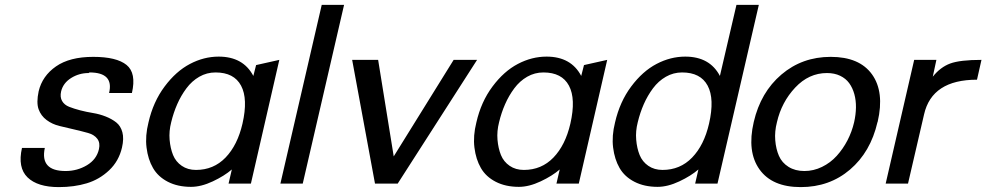

<svg xmlns="http://www.w3.org/2000/svg" viewBox="-20 -742 3987 776"><path d="M341.8 -449.2 337.9 -446.8Q299.8 -446.8 267.6 -426.8Q235.4 -406.7 227.1 -373Q221.7 -349.6 231 -333.7Q240.2 -317.9 259.5 -310.3Q278.8 -302.7 304 -296.1Q329.1 -289.6 356 -285.2Q382.8 -280.8 407.5 -271Q432.1 -261.2 450 -247.1Q467.8 -232.9 474.6 -207.5Q481.4 -182.1 473.1 -146Q460.4 -90.8 421.1 -53.7Q381.8 -16.6 330.8 -1.2Q279.8 14.2 217.8 14.2Q131.8 14.2 91.3 -25.1Q50.8 -64.5 68.8 -144H161.1Q141.1 -50.8 245.1 -50.8Q292 -50.8 331.3 -74.2Q370.6 -97.7 379.9 -139.2Q385.7 -165 373 -181.4Q360.4 -197.8 335.9 -204.6Q311.5 -211.4 281 -218.5Q250.5 -225.6 220.9 -232.7Q191.4 -239.7 168.5 -256.8Q145.5 -273.9 136 -300.5Q126.5 -327.1 136.2 -373Q150.9 -435.1 206.3 -473.6Q261.7 -512.2 356.9 -512.2Q451.2 -512.2 491.5 -479.5Q531.7 -446.8 513.2 -366.2H420.9Q440.9 -449.2 341.8 -449.2Z M671.9 -248Q662.6 -211.9 665.5 -177.2Q668.5 -142.6 679.4 -115.5Q690.4 -88.4 714.6 -71.8Q738.8 -55.2 772 -55.2Q843.3 -55.2 891.6 -105.2Q939.9 -155.3 960 -242.2Q982.9 -342.3 954.3 -395.8Q925.8 -449.2 851.1 -449.2Q815.9 -449.2 785.6 -431.9Q755.4 -414.6 733.4 -385Q711.4 -355.5 696.3 -321Q681.2 -286.6 671.9 -248ZM994.1 0H903.8L917 -57.1Q887.2 -31.2 840.1 -9Q793 13.2 752 13.2Q698.2 13.2 658.4 -7.3Q618.7 -27.8 598.4 -63Q578.1 -98.1 572.3 -145.5Q566.4 -192.9 580.1 -247.1Q599.1 -330.6 645.3 -392.3Q691.4 -454.1 747.8 -483.6Q804.2 -513.2 863.8 -513.2Q962.9 -513.2 1003.9 -435.1L1015.1 -479L1108.9 -500Z M1203.6 0H1113.3L1280.3 -722.2H1370.6Z M1908.2 -500 1587.4 0H1495.6L1403.3 -500H1508.3L1571.3 -109.9L1813.5 -500Z M1997.1 -248Q1987.8 -211.9 1990.7 -177.2Q1993.7 -142.6 2004.6 -115.5Q2015.6 -88.4 2039.8 -71.8Q2064 -55.2 2097.2 -55.2Q2168.5 -55.2 2216.8 -105.2Q2265.1 -155.3 2285.2 -242.2Q2308.1 -342.3 2279.5 -395.8Q2251 -449.2 2176.3 -449.2Q2141.1 -449.2 2110.8 -431.9Q2080.6 -414.6 2058.6 -385Q2036.6 -355.5 2021.5 -321Q2006.3 -286.6 1997.1 -248ZM2319.3 0H2229L2242.2 -57.1Q2212.4 -31.2 2165.3 -9Q2118.2 13.2 2077.1 13.2Q2023.4 13.2 1983.6 -7.3Q1943.8 -27.8 1923.6 -63Q1903.3 -98.1 1897.5 -145.5Q1891.6 -192.9 1905.3 -247.1Q1924.3 -330.6 1970.5 -392.3Q2016.6 -454.1 2073 -483.6Q2129.4 -513.2 2189 -513.2Q2288.1 -513.2 2329.1 -435.1L2340.3 -479L2434.1 -500Z M2557.6 -248Q2548.3 -211.9 2551.3 -177.2Q2554.2 -142.6 2565.2 -115.5Q2576.2 -88.4 2600.3 -71.8Q2624.5 -55.2 2657.7 -55.2Q2729 -55.2 2777.3 -105.2Q2825.7 -155.3 2845.7 -242.2Q2868.7 -342.3 2840.1 -395.8Q2811.5 -449.2 2736.8 -449.2Q2701.7 -449.2 2671.4 -431.9Q2641.1 -414.6 2619.1 -385Q2597.2 -355.5 2582 -321Q2566.9 -286.6 2557.6 -248ZM2879.9 0H2789.6L2802.7 -57.1Q2772.9 -31.2 2725.8 -9Q2678.7 13.2 2637.7 13.2Q2584 13.2 2544.2 -7.3Q2504.4 -27.8 2484.1 -63Q2463.9 -98.1 2458 -145.5Q2452.1 -192.9 2465.8 -247.1Q2484.9 -330.6 2531 -392.3Q2577.1 -454.1 2633.5 -483.6Q2689.9 -513.2 2749.5 -513.2Q2848.6 -513.2 2889.6 -435.1L2956.5 -722.2H3046.9Z M3432.1 -248Q3439 -278.8 3439.5 -307.6Q3439.9 -336.4 3432.9 -361.8Q3425.8 -387.2 3412.1 -406Q3398.4 -424.8 3375.5 -435.8Q3352.5 -446.8 3322.3 -446.8Q3249 -446.8 3193.8 -387.9Q3138.7 -329.1 3120.1 -248Q3110.4 -210.4 3113.3 -175Q3116.2 -139.6 3128.2 -112.1Q3140.1 -84.5 3167 -67.6Q3193.8 -50.8 3231 -50.8Q3268.1 -50.8 3302.2 -67.4Q3336.4 -84 3361.8 -112.1Q3387.2 -140.1 3405.3 -175Q3423.3 -210 3432.1 -248ZM3527.3 -250 3526.4 -248Q3498.5 -127.4 3415.5 -56.6Q3332.5 14.2 3216.3 14.2Q3100.6 14.2 3049.6 -57.4Q2998.5 -128.9 3026.4 -249Q3054.2 -369.1 3138.2 -440.7Q3222.2 -512.2 3337.4 -512.2Q3453.6 -512.2 3504.4 -441.4Q3555.2 -370.6 3527.3 -250Z M3928.7 -419.9Q3746.6 -419.9 3714.8 -279.8L3649.9 0H3559.6L3674.8 -500H3764.6L3750 -432.1Q3780.8 -470.7 3820.6 -485.4Q3860.4 -500 3946.8 -500Z"/></svg>

Font: Perun
Style: Italic
Weight: 400
Italic angle: -12°
Foundry: Stefan Peev, Context Ltd
Version: Version 001.000